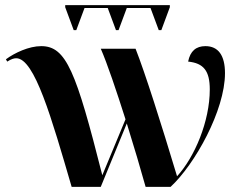

<svg xmlns="http://www.w3.org/2000/svg" viewBox="-20 -725 938 745"><path d="M266 -608H276L308 -694H398L430 -608H440L472 -694H564L596 -608H606L639 -697V-705H233V-697ZM258 0H371L472 -246C500 -156 527 -65 545 0H642C736 -87 853 -297 853 -441C853 -510 827 -546 777 -546C741 -546 718 -527 710 -486C770 -480 794 -450 794 -378C794 -254 735 -115 667 -41C605 -247 543 -442 506 -536H371C396 -479 432 -372 467 -262L377 -45C275 -448 237 -546 140 -546C92 -546 37 -520 3 -495L8 -486C24 -496 34 -499 43 -499C114 -499 180 -267 258 0Z"/></svg>

Font: Noto Serif Display
Style: Bold
Weight: 700
Designer: Monotype Design Team
Foundry: Monotype Imaging Inc.
Version: Version 2.009